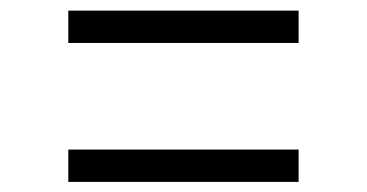

<svg xmlns="http://www.w3.org/2000/svg" viewBox="-20 -494 709 371"><path d="M557 -473.5V-411H112V-473.5ZM557 -205V-142.5H112V-205Z"/></svg>

Font: Merriweather 60pt
Style: Regular
Weight: 400
Version: Version 2.100